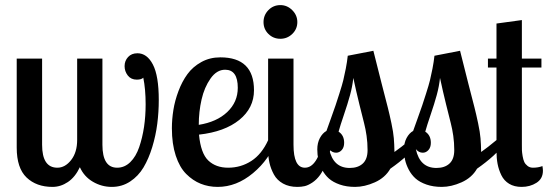

<svg xmlns="http://www.w3.org/2000/svg" viewBox="-20 -731 2168 757"><path d="M45.9 -500H146V-160.2Q146 -69.8 206.1 -69.8Q236.8 -69.8 260.5 -100.1Q284.2 -130.4 284.2 -179.2V-500H383.8V-160.2Q383.8 -69.8 441.9 -69.8Q471.2 -69.8 493.7 -91.8Q516.1 -113.8 528.8 -150.9Q541.5 -188 547.9 -230.7Q554.2 -273.4 554.2 -319.8Q554.2 -379.4 544.9 -424.8Q538.1 -417 519 -417Q496.6 -417 483.9 -433.3Q471.2 -449.7 471.2 -470.2Q471.2 -491.2 484.9 -506.1Q498.5 -521 522 -521Q559.6 -521 582.8 -476.6Q606 -432.1 606 -336.9Q606 -289.6 600.1 -243.2Q594.2 -196.8 580.3 -151.1Q566.4 -105.5 545.9 -71Q525.4 -36.6 493.2 -15.4Q460.9 5.9 420.9 5.9Q380.9 5.9 346.2 -14.4Q311.5 -34.7 294.9 -71.8Q276.4 -32.7 247.8 -13.4Q219.2 5.9 187 5.9Q123.5 5.9 84.7 -31.2Q45.9 -68.4 45.9 -148.9Z M981.4 -375Q981.4 -305.2 923.6 -258.3Q865.7 -211.4 764.6 -200.2Q771.5 -126.5 801.3 -98.1Q831.1 -69.8 879.4 -69.8Q929.7 -69.8 970.9 -96.4Q1012.2 -123 1037.6 -179.2H1069.3Q1043 -103 977.8 -48.6Q912.6 5.9 838.4 5.9Q802.2 5.9 771.2 -6.6Q740.2 -19 714.1 -45.2Q688 -71.3 672.9 -117.4Q657.7 -163.6 657.7 -225.1Q657.7 -260.7 663.6 -297.4Q669.4 -334 683.6 -371.8Q697.8 -409.7 719 -438.7Q740.2 -467.8 773.7 -486.3Q807.1 -504.9 848.6 -504.9Q981.4 -504.9 981.4 -375ZM763.7 -238.8Q834.5 -250 876 -289.3Q917.5 -328.6 917.5 -384.8Q917.5 -456.1 867.7 -456.1Q834.5 -456.1 810.1 -421.4Q785.6 -386.7 774.7 -338.6Q763.7 -290.5 763.7 -238.8Z M1037.1 -500H1137.2V-160.2Q1137.2 -69.8 1182.1 -69.8Q1231.4 -69.8 1254.4 -179.2H1291Q1282.2 -131.3 1269 -95.9Q1255.9 -60.5 1242.2 -41.5Q1228.5 -22.5 1211.4 -11.2Q1194.3 0 1181.2 2.9Q1168 5.9 1152.3 5.9Q1119.6 5.9 1095.9 -7.3Q1072.3 -20.5 1060.1 -42.7Q1047.9 -64.9 1042.5 -88.6Q1037.1 -112.3 1037.1 -139.2ZM1019 -644Q1019 -671.4 1038.3 -691.2Q1057.6 -710.9 1085.4 -710.9Q1112.3 -710.9 1132.3 -690.9Q1152.3 -670.9 1152.3 -644Q1152.3 -616.7 1132.6 -597.4Q1112.8 -578.1 1085.4 -578.1Q1057.6 -578.1 1038.3 -597.2Q1019 -616.2 1019 -644Z M1596.2 -179.2H1638.2Q1612.3 -143.1 1583.5 -116.9Q1554.7 -90.8 1519 -65.9Q1498.5 -30.3 1458 -12.2Q1417.5 5.9 1379.9 5.9Q1346.2 5.9 1319.6 -3.4Q1293 -12.7 1276.6 -27.3Q1260.3 -42 1249.8 -62Q1239.3 -82 1235.1 -101.6Q1231 -121.1 1231 -142.1Q1231 -167.5 1241.2 -186.8Q1251.5 -206.1 1267.1 -214.8Q1269 -220.2 1284.2 -262.5Q1299.3 -304.7 1303 -315.7Q1306.6 -326.7 1317.9 -361.6Q1329.1 -396.5 1333.5 -414.8Q1337.9 -433.1 1343.3 -460.2Q1348.6 -487.3 1351.1 -511.2L1452.1 -530.8Q1466.3 -473.1 1484.1 -403.8Q1502 -334.5 1508.8 -307.9Q1515.6 -281.2 1523.2 -245.4Q1530.8 -209.5 1532.7 -186Q1534.7 -162.6 1535.2 -131.8Q1560.5 -149.4 1596.2 -179.2ZM1429.2 -139.2Q1429.2 -168.5 1425.3 -195.6Q1421.4 -222.7 1415.5 -245.4Q1409.7 -268.1 1397 -319.3Q1384.3 -370.6 1373 -423.8Q1369.6 -390.6 1360.1 -356Q1350.6 -321.3 1335.9 -278.3Q1321.3 -235.4 1314.9 -211.9Q1336.9 -197.8 1336.9 -168Q1336.9 -149.9 1327.4 -139.4Q1317.9 -128.9 1305.2 -128.9Q1289.1 -128.9 1277.8 -143.1Q1293.5 -68.8 1358.9 -68.8Q1391.6 -68.8 1410.4 -86.2Q1429.2 -103.5 1429.2 -139.2Z M1938 -179.2H1980Q1954.1 -143.1 1925.3 -116.9Q1896.5 -90.8 1860.8 -65.9Q1840.3 -30.3 1799.8 -12.2Q1759.3 5.9 1721.7 5.9Q1688 5.9 1661.4 -3.4Q1634.8 -12.7 1618.4 -27.3Q1602.1 -42 1591.6 -62Q1581.1 -82 1576.9 -101.6Q1572.8 -121.1 1572.8 -142.1Q1572.8 -167.5 1583 -186.8Q1593.3 -206.1 1608.9 -214.8Q1610.8 -220.2 1626 -262.5Q1641.1 -304.7 1644.8 -315.7Q1648.4 -326.7 1659.7 -361.6Q1670.9 -396.5 1675.3 -414.8Q1679.7 -433.1 1685.1 -460.2Q1690.4 -487.3 1692.9 -511.2L1793.9 -530.8Q1808.1 -473.1 1825.9 -403.8Q1843.8 -334.5 1850.6 -307.9Q1857.4 -281.2 1865 -245.4Q1872.6 -209.5 1874.5 -186Q1876.5 -162.6 1877 -131.8Q1902.3 -149.4 1938 -179.2ZM1771 -139.2Q1771 -168.5 1767.1 -195.6Q1763.2 -222.7 1757.3 -245.4Q1751.5 -268.1 1738.8 -319.3Q1726.1 -370.6 1714.8 -423.8Q1711.4 -390.6 1701.9 -356Q1692.4 -321.3 1677.7 -278.3Q1663.1 -235.4 1656.7 -211.9Q1678.7 -197.8 1678.7 -168Q1678.7 -149.9 1669.2 -139.4Q1659.7 -128.9 1647 -128.9Q1630.9 -128.9 1619.6 -143.1Q1635.3 -68.8 1700.7 -68.8Q1733.4 -68.8 1752.2 -86.2Q1771 -103.5 1771 -139.2Z M1937.5 -638.2 2037.6 -651.9V-500H2114.7V-464.8H2037.6V-160.2Q2037.6 -146.5 2037.8 -138.4Q2038.1 -130.4 2040.5 -115.7Q2043 -101.1 2047.1 -92.3Q2051.3 -83.5 2060.1 -76.7Q2068.8 -69.8 2081.5 -69.8Q2101.6 -69.8 2118.7 -76.2Q2120.6 -64.5 2120.6 -58.1Q2120.6 -26.4 2095.2 -10.3Q2069.8 5.9 2036.6 5.9Q2007.8 5.9 1987.5 -6.3Q1967.3 -18.6 1956.8 -40Q1946.3 -61.5 1941.9 -84.5Q1937.5 -107.4 1937.5 -134.8V-464.8H1903.8V-500H1937.5Z"/></svg>

Font: Lobster Two
Style: Regular
Weight: 400
Designer: Pablo Impallari
Foundry: Pablo Impallari. www.impallari.com
Version: Version 1.006